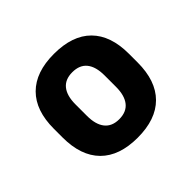

<svg xmlns="http://www.w3.org/2000/svg" viewBox="-95 -749 540 540"><g transform="rotate(-45 175.0 -479.0)"><path d="M175 -313Q102.5 -313 64.2 -351.5Q26 -390 26 -463V-497.5Q26 -570 64.2 -608.2Q102.5 -646.5 175 -646.5Q248.5 -646.5 286.5 -608.2Q324.5 -570 324.5 -497.5V-463Q324.5 -390 286.2 -351.5Q248 -313 175 -313ZM175 -386.5Q204 -386.5 218.5 -404.8Q233 -423 233 -457.5V-503Q233 -537.5 218.5 -555.5Q204 -573.5 175 -573.5Q146.5 -573.5 132 -555.5Q117.5 -537.5 117.5 -503V-457.5Q117.5 -423 132 -404.8Q146.5 -386.5 175 -386.5Z"/></g></svg>

Font: Anek Bangla Medium SemiBold
Style: Regular
Weight: 600
Version: Version 1.003